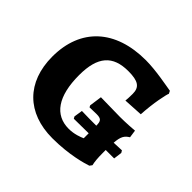

<svg xmlns="http://www.w3.org/2000/svg" viewBox="-129 -661 821 821"><g transform="rotate(45 281.0 -250.5)"><path d="M525 -117 530 -155 524 -165C509 -164 492 -164 476 -163C479 -203 488 -216 509 -229L504 -264C494 -263 452 -260 417 -260C379 -260 336 -262 300 -262L292 -205L296 -197C304 -197 323 -198 337 -198C365 -198 372 -191 372 -162C345 -162 310 -162 284 -163L278 -124L283 -115C309 -115 344 -116 372 -116V-86C359 -80 331 -69 298 -69C214 -69 167 -135 167 -263C167 -376 211 -424 304 -424C364 -424 386 -409 386 -368C386 -348 385 -333 384 -326L472 -331C476 -404 490 -467 495 -478L489 -490C463 -494 385 -510 324 -510C140 -510 30 -409 30 -238C30 -84 124 9 277 9C379 9 451 -13 472 -20L480 -31C476 -47 474 -69 474 -98V-117Z"/></g></svg>

Font: Alegreya SC
Style: Bold
Weight: 700
Designer: Juan Pablo del Peral
Foundry: Huerta Tipografica
Version: Version 2.007;PS 002.007;hotconv 1.0.88;makeotf.lib2.5.64775